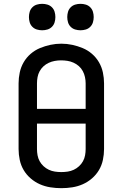

<svg xmlns="http://www.w3.org/2000/svg" viewBox="-20 -974 640 1002"><path d="M300 8Q271 8 242.5 3.5Q214 -1 188 -12.5Q162 -24 140 -43Q118 -62 103.5 -86.5Q89 -111 83 -139.5Q77 -168 77 -196V-539Q77 -567 83 -595.5Q89 -624 103.5 -649Q118 -674 140 -693Q162 -712 188.5 -723Q215 -734 243 -740Q271 -746 300 -746Q329 -746 357 -740Q385 -734 411.5 -723Q438 -712 460 -693Q482 -674 496.5 -649Q511 -624 517 -595.5Q523 -567 523 -539V-196Q523 -168 517 -139.5Q511 -111 496.5 -86.5Q482 -62 460 -43Q438 -24 412 -12.5Q386 -1 357.5 3.5Q329 8 300 8ZM173 -406H427V-539Q427 -555 423.5 -571.5Q420 -588 412 -603Q404 -618 391.5 -629Q379 -640 363.5 -647Q348 -654 331.5 -656.5Q315 -659 298 -659Q282 -659 265.5 -656Q249 -653 234 -646Q219 -639 207 -628Q195 -617 187 -602.5Q179 -588 176 -571.5Q173 -555 173 -539ZM300 -76Q317 -76 333.5 -78.5Q350 -81 365 -88Q380 -95 392.5 -106.5Q405 -118 413 -132.5Q421 -147 424 -163.5Q427 -180 427 -196V-329H173V-196Q173 -180 176 -163.5Q179 -147 187 -132.5Q195 -118 207.5 -106.5Q220 -95 235 -88Q250 -81 266.5 -78.5Q283 -76 300 -76ZM400 -816Q386 -816 372.5 -820Q359 -824 349 -834Q339 -844 335 -857.5Q331 -871 331 -885Q331 -899 335 -912.5Q339 -926 349 -936Q359 -946 372.5 -950Q386 -954 400 -954Q414 -954 427.5 -950Q441 -946 451 -936Q461 -926 465 -912.5Q469 -899 469 -885Q469 -871 465 -857.5Q461 -844 451 -834Q441 -824 427.5 -820Q414 -816 400 -816ZM200 -816Q186 -816 172.5 -820Q159 -824 149 -834Q139 -844 135 -857.5Q131 -871 131 -885Q131 -899 135 -912.5Q139 -926 149 -936Q159 -946 172.5 -950Q186 -954 200 -954Q214 -954 227.5 -950Q241 -946 251 -936Q261 -926 265 -912.5Q269 -899 269 -885Q269 -871 265 -857.5Q261 -844 251 -834Q241 -824 227.5 -820Q214 -816 200 -816Z"/></svg>

Font: Iosevka Curly Medium Extended
Style: Regular
Weight: 500
Width: 7
Monospace: yes
Designer: Belleve Invis
Foundry: Belleve Invis
Version: Version 11.1.0; ttfautohint (v1.8.3)